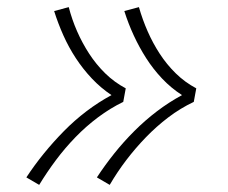

<svg xmlns="http://www.w3.org/2000/svg" viewBox="-20 -607 640 539"><path d="M288 -88 252 -109Q275 -144 301 -176.5Q327 -209 357 -239Q387 -269 420.5 -294.5Q454 -320 491 -340Q460 -360 435 -386.5Q410 -413 390.5 -443.5Q371 -474 355.5 -507.5Q340 -541 329 -576L370 -587Q380 -552 394.5 -519Q409 -486 428.5 -456Q448 -426 473.5 -401Q499 -376 531 -359L524 -321Q486 -303 452.5 -277.5Q419 -252 389.5 -221.5Q360 -191 334.5 -157.5Q309 -124 288 -88ZM90 -88 54 -109Q77 -144 103.5 -176.5Q130 -209 159.5 -239Q189 -269 222.5 -294.5Q256 -320 293 -340Q263 -360 238 -386.5Q213 -413 193 -443.5Q173 -474 158 -507.5Q143 -541 132 -576L173 -587Q182 -552 196.5 -519Q211 -486 230.5 -456Q250 -426 275.5 -401Q301 -376 333 -359L326 -321Q289 -303 255 -277.5Q221 -252 191.5 -221.5Q162 -191 137 -157.5Q112 -124 90 -88Z"/></svg>

Font: Iosevka Curly Slab XLtEx
Style: Italic
Weight: 200
Width: 7
Italic angle: -9°
Monospace: yes
Designer: Belleve Invis
Foundry: Belleve Invis
Version: Version 11.1.0; ttfautohint (v1.8.3)